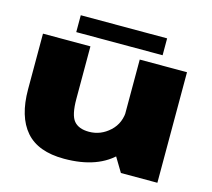

<svg xmlns="http://www.w3.org/2000/svg" viewBox="-105 -858 1093 989"><g transform="rotate(15 442.0 -364.0)"><path d="M618 0H812.5V-589.5H560.5V-95.5ZM297.5 -589.5H44.5V-293Q44.5 -147.5 110.5 -71.2Q176.5 5 315.5 5Q499 5 592 -95.5Q685 -196 685 -267.5L562 -323.5Q562 -251 514 -206.8Q466 -162.5 403.5 -162.5Q348.5 -162.5 323 -193Q297.5 -223.5 297.5 -310ZM208 -641.5H668.5V-731.5H208Z"/></g></svg>

Font: Anybody Expanded Black
Style: Regular
Weight: 900
Width: 7
Designer: Tyler Finck
Foundry: Etcetera Type Company
Version: Version 1.113;gftools[0.9.25]